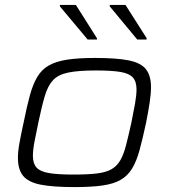

<svg xmlns="http://www.w3.org/2000/svg" viewBox="-20 -754 693 782"><path d="M283 8Q195 8 145 -2Q95 -12 74 -38Q53 -64 53 -111Q53 -137 59.5 -173Q66 -209 76 -254Q89 -319 101.5 -365Q114 -411 132 -441Q150 -471 179 -487.5Q208 -504 253.5 -511Q299 -518 367 -518Q455 -518 504.5 -508Q554 -498 574.5 -472Q595 -446 595 -399Q595 -372 589.5 -336Q584 -300 575 -254Q561 -189 548.5 -143Q536 -97 518 -67.5Q500 -38 471.5 -21.5Q443 -5 397.5 1.5Q352 8 283 8ZM279 -43Q337 -43 374.5 -47.5Q412 -52 434.5 -65Q457 -78 470.5 -102Q484 -126 493.5 -163Q503 -200 515 -254Q524 -298 530 -332Q536 -366 536 -390Q536 -422 521 -438.5Q506 -455 470.5 -461Q435 -467 371 -467Q299 -467 258 -458.5Q217 -450 196 -427.5Q175 -405 162.5 -363Q150 -321 136 -254Q127 -211 120.5 -177Q114 -143 114 -119Q114 -88 129 -71.5Q144 -55 180 -49Q216 -43 279 -43ZM337 -593 224 -728V-734H289L375 -598V-593ZM539 -593 427 -728V-734H491L577 -599V-593Z"/></svg>

Font: Saira Expanded Light
Style: Italic
Weight: 300
Width: 7
Italic angle: -12°
Designer: Hector Gatti with collaboration of the Omnibus-Type team
Foundry: Omnibus-Type
Version: Version 1.101